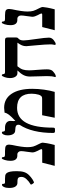

<svg xmlns="http://www.w3.org/2000/svg" viewBox="728 -1357 641 2137"><g transform="rotate(-90 1048.5 -288.5)"><path d="M211.9 -422.9Q211.9 -373 202.1 -342Q192.4 -311 169.2 -287.4Q146 -263.7 120.4 -247.3Q94.7 -231 85.9 -231Q84 -231 81.8 -232.4Q79.6 -233.9 71.3 -245.4Q63 -256.8 63 -264.2Q63 -267.1 67.9 -270Q97.7 -287.1 122.8 -314Q147.9 -340.8 147.9 -369.1Q147.9 -387.7 143.3 -397.5Q138.7 -407.2 127.4 -411.1Q116.2 -415 87.9 -415H81.1Q56.2 -415 40.5 -437.7Q24.9 -460.4 24.9 -507.8Q24.9 -541.5 35.6 -564.2Q46.4 -586.9 60.1 -586.9Q70.8 -586.9 70.8 -579.1V-569.8Q70.8 -553.2 87.9 -553.2H128.9Q147.9 -553.2 163.3 -550.8Q178.7 -548.3 189.5 -535.9Q200.2 -523.4 206.1 -497.1Q211.9 -470.7 211.9 -422.9Z M529.3 -133.8Q529.3 -123 522.7 -85.2Q516.1 -47.4 503.4 0H271L306.2 -139.2H441.4Q451.2 -139.2 454.1 -141.8Q457 -144.5 457 -149.9Q457 -154.3 451.4 -164.8Q445.8 -175.3 438.7 -189.2Q431.6 -203.1 426 -218.8Q420.4 -234.4 420.4 -250Q420.4 -261.7 427.7 -308.1Q435.1 -354.5 435.1 -375Q435.1 -393.1 424.3 -404.5Q413.6 -416 400.4 -416H385.3Q327.1 -416 327.1 -493.2Q327.1 -526.9 336.9 -557.9Q346.7 -588.9 356.4 -588.9Q368.2 -588.9 368.2 -574.2Q368.2 -562 374.8 -557.6Q381.3 -553.2 400.4 -553.2H437Q479.5 -553.2 493.4 -543.2Q507.3 -533.2 507.3 -506.8Q507.3 -493.2 503.4 -474.1Q479 -361.3 479 -305.2Q479 -263.7 486.1 -239.5Q493.2 -215.3 516.1 -171.9Q529.3 -147 529.3 -133.8Z M1128.4 -250Q1128.4 -185.1 1119.1 -118.9Q1109.9 -52.7 1094.2 0H806.6L834.5 -140.1H1014.2Q1030.8 -140.1 1038.1 -143.1Q1045.4 -146 1052 -155.3Q1058.6 -164.6 1063.2 -178.7Q1067.9 -192.9 1071 -215.1Q1074.2 -237.3 1074.2 -256.8Q1074.2 -418.9 916.5 -418.9Q696.3 -418.9 696.3 -20Q696.3 -7.3 692.6 -2.2Q689 2.9 678.2 2.9H654.3Q637.2 2.9 637.2 -18.1Q637.2 -133.3 659.9 -227.8Q682.6 -322.3 726.6 -389.2Q728.5 -392.1 728.5 -405.8Q728.5 -421.9 716.3 -430.2Q704.1 -438.5 664.6 -439.9Q638.7 -439.9 624.5 -462.9Q610.4 -485.8 610.4 -524.9Q610.4 -550.8 619.6 -569.3Q628.9 -587.9 640.6 -587.9Q653.3 -587.9 653.3 -571.8Q653.3 -553.2 674.3 -553.2H696.3Q731.4 -553.2 751.5 -536.9Q771.5 -520.5 771.5 -492.2L769.5 -458Q769.5 -443.8 771.5 -438Q820.8 -484.4 839.6 -508.8Q858.4 -533.2 863.3 -558.1Q898.9 -563 916.5 -563Q1017.6 -563 1073 -480.2Q1128.4 -397.5 1128.4 -250Z M1379.4 -415Q1352.5 -382.8 1343.3 -355.7Q1334 -328.6 1334 -284.2Q1334 -255.4 1339.8 -189Q1345.2 -122.1 1345.2 -86.9Q1345.2 -45.4 1329.1 -25.9Q1291 12.2 1266.1 12.2Q1259.3 12.2 1259.3 3.9L1261.2 -3.4Q1270 -30.3 1270 -86.9L1267.6 -176.8L1265.1 -275.9Q1265.1 -314.9 1280.8 -346.2Q1296.4 -377.4 1333 -415H1302.2Q1277.8 -415 1262.9 -438.2Q1248 -461.4 1248 -499Q1248 -530.3 1259 -559.6Q1270 -588.9 1279.3 -588.9Q1283.7 -588.9 1287.8 -584.7Q1292 -580.6 1292 -573.2Q1292 -553.2 1313 -553.2H1670.4Q1688.5 -553.2 1694.3 -545.4Q1700.2 -537.6 1700.2 -519V-432.1Q1700.2 -414.1 1692.4 -408.2Q1667 -389.6 1667 -348.1Q1667 -314.5 1682.6 -209Q1698.2 -103.5 1698.2 -64Q1698.2 -33.7 1670.2 -11.2Q1642.1 11.2 1625 11.2Q1622.1 11.2 1619.6 8.3Q1617.2 5.4 1617.2 1Q1617.2 -4.4 1620.1 -15.4Q1623 -26.4 1623 -46.9Q1623 -99.6 1613.3 -200.7Q1603 -301.3 1603 -316.9Q1603 -342.8 1612.1 -364.7Q1621.1 -386.7 1642.1 -415Z M2039.1 -133.8Q2039.1 -123 2032.5 -85.2Q2025.9 -47.4 2013.2 0H1780.8L1815.9 -139.2H1951.2Q1960.9 -139.2 1963.9 -141.8Q1966.8 -144.5 1966.8 -149.9Q1966.8 -154.3 1961.2 -164.8Q1955.6 -175.3 1948.5 -189.2Q1941.4 -203.1 1935.8 -218.8Q1930.2 -234.4 1930.2 -250Q1930.2 -261.7 1937.5 -308.1Q1944.8 -354.5 1944.8 -375Q1944.8 -393.1 1934.1 -404.5Q1923.3 -416 1910.2 -416H1895Q1836.9 -416 1836.9 -493.2Q1836.9 -526.9 1846.7 -557.9Q1856.4 -588.9 1866.2 -588.9Q1877.9 -588.9 1877.9 -574.2Q1877.9 -562 1884.5 -557.6Q1891.1 -553.2 1910.2 -553.2H1946.8Q1989.3 -553.2 2003.2 -543.2Q2017.1 -533.2 2017.1 -506.8Q2017.1 -493.2 2013.2 -474.1Q1988.8 -361.3 1988.8 -305.2Q1988.8 -263.7 1995.8 -239.5Q2002.9 -215.3 2025.9 -171.9Q2039.1 -147 2039.1 -133.8Z"/></g></svg>

Font: Tinos
Style: Bold
Weight: 700
Designer: Steve Matteson
Foundry: Monotype Imaging Inc.
Version: Version 1.23